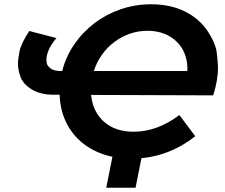

<svg xmlns="http://www.w3.org/2000/svg" viewBox="-20 -731 1052 898"><path d="M595 11Q521 11 460 -10.5Q399 -32 355 -71.5Q311 -111 286 -166Q261 -221 259 -288H231Q169 -288 129 -312.5Q89 -337 76.5 -370Q64 -403 64 -432.5Q64 -452 71 -489.5Q78 -527 117 -586L244 -553Q218 -522 207.5 -496.5Q197 -471 197 -452.5Q197 -449 198.5 -436.5Q200 -424 216 -411.5Q232 -399 261 -399H271Q288 -466 327 -523Q366 -580 421 -622Q476 -664 544 -687.5Q612 -711 687 -711Q776 -711 843.5 -678Q911 -645 950 -587Q989 -529 994.2 -481.5Q999.5 -434 999.5 -416Q999.5 -354 977 -285L406 -287Q414 -208 466.5 -161.5Q519 -115 605 -115Q716 -115 819 -193L893 -94Q826 -41 751 -15Q676 11 595 11ZM856 -399Q856.5 -404.5 856.5 -410Q856.5 -445 844.8 -477Q833 -509 808.5 -534Q784 -559 749 -573Q714 -587 670 -587Q626 -587 586.5 -573Q547 -559 514 -534Q481 -509 456.5 -474.5Q432 -440 419 -399ZM614 147H477L512 -29H649Z"/></svg>

Font: Argentum Sans Medium
Style: Italic
Weight: 500
Italic angle: -11°
Designer: Julieta Ulanovsky (font), Cristiano Sobral (main changes and remaster)
Foundry: Julieta Ulanovsky (font), Cristiano Sobral (main changes and remaster)
Version: Version 2.007;June 15, 2022;FontCreator 14.0.0.2814 64-bit; 